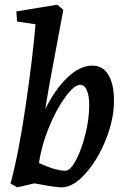

<svg xmlns="http://www.w3.org/2000/svg" viewBox="-20 -790 537 822"><path d="M132 -686 53 -698 50 -741 225 -770 251 -748 225 -608Q188 -416 174 -323Q215 -407 268.5 -458Q322 -509 375 -509Q421 -509 444.5 -469Q468 -429 468 -358Q468 -279 433 -192Q398 -105 345.5 -46.5Q293 12 244 12Q217 12 150 -1L127 -5L54 12L25 -4Q60 -133 90 -338Q120 -543 132 -686ZM259 -59Q281 -59 305 -104Q329 -149 345.5 -215Q362 -281 362 -340Q362 -379 352 -403Q342 -427 324 -427Q298 -427 259.5 -374.5Q221 -322 189 -243.5Q157 -165 147 -92Q219 -59 259 -59Z"/></svg>

Font: Andada Pro SemiBold
Style: Italic
Weight: 600
Italic angle: -6.99998°
Designer: Carolina Giovagnoli
Foundry: Huerta Tipografica
Version: Version 3.005